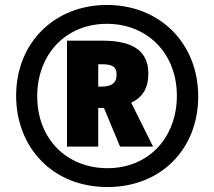

<svg xmlns="http://www.w3.org/2000/svg" viewBox="-20 -744 864 774"><path d="M413 10C629 10 779 -143 779 -355C779 -570 624 -724 411 -724C200 -724 45 -572 45 -358C45 -152 190 10 413 10ZM413 -66C251 -66 130 -182 130 -356C130 -523 243 -648 411 -648C573 -648 693 -530 693 -358C693 -191 581 -66 413 -66ZM250 -153H376V-309H399L464 -153H597L509 -330C555 -352 578 -388 578 -448C578 -535 520 -580 395 -580H250ZM389 -395H376V-485H390C433 -485 450 -475 450 -443C450 -407 427 -395 389 -395Z"/></svg>

Font: Noto Sans Georgian Condensed Black
Style: Regular
Weight: 900
Width: 3
Designer: Monotype Design Team, Akaki Razmadze
Foundry: Google LLC
Version: Version 2.005